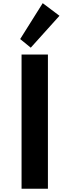

<svg xmlns="http://www.w3.org/2000/svg" viewBox="-20 -1160 428 1180"><path d="M112.5 0H274.5V-825H112.5ZM169 -867 345.5 -1063 242.5 -1140.5 104 -920Z"/></svg>

Font: Spartan
Style: Bold
Weight: 700
Designer: Matt Bailey, Mirko Velimirovic
Foundry: Matt Bailey
Version: Version 1.003; ttfautohint (v1.8.3)